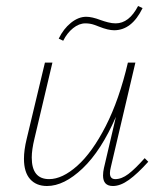

<svg xmlns="http://www.w3.org/2000/svg" viewBox="-20 -617 543 641"><path d="M191 -481 176 -488Q192 -521 217 -541Q242 -561 268 -561Q287 -561 316 -550Q327 -546 340.5 -542.5Q354 -539 366 -539Q411 -539 441 -597L456 -590Q420 -516 361 -516Q341 -516 311 -528Q309 -529 295 -534Q281 -539 265 -539Q244 -539 224 -523Q204 -507 191 -481ZM475 -77Q439 -37 410.5 -16.5Q382 4 357 4Q324 4 324 -31Q324 -43 327 -56L367 -227Q318 -114 256 -55Q194 4 137 4Q101 4 80.5 -19Q60 -42 60 -87Q60 -116 69 -153L130 -408H155L95 -154Q86 -117 86 -91Q86 -19 144 -19Q188 -19 238 -63.5Q288 -108 333 -196Q378 -284 407 -408H432L350 -59Q347 -47 347 -39Q347 -19 365 -19Q386 -19 408.5 -36Q431 -53 463 -89Z"/></svg>

Font: Ysabeau Infant Extralight
Style: Italic
Weight: 200
Italic angle: -12°
Designer: Christian Thalmann (Catharsis Fonts)
Version: Version 0.003